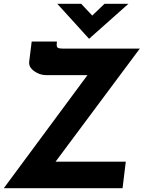

<svg xmlns="http://www.w3.org/2000/svg" viewBox="-22 -992 757 1012"><path d="M271 -140H641L624 0H-2L439 -596H221Q187 -596 157.5 -617.5Q128 -639 132 -668L145 -773H278L277 -759Q276 -746 282 -741Q288 -736 306 -736H715ZM655 -972 448 -788H447L280 -972H406L464 -910L529 -972Z"/></svg>

Font: Josefin Sans
Style: Bold Italic
Weight: 700
Italic angle: -7°
Designer: Santiago Orozco
Foundry: Typemade
Version: Version 2.000